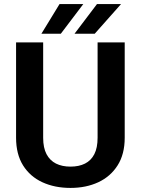

<svg xmlns="http://www.w3.org/2000/svg" viewBox="-20 -921 697 951"><path d="M463.4 -710.9H597.7V-238.8Q597.7 -157.2 562.5 -101.8Q527.3 -46.4 466.8 -18.3Q406.2 9.8 329.1 9.8Q251 9.8 189.9 -18.3Q128.9 -46.4 94.2 -101.8Q59.6 -157.2 59.6 -238.8V-710.9H193.8V-238.8Q193.8 -189 210.4 -157.5Q227.1 -126 257.3 -110.8Q287.6 -95.7 329.1 -95.7Q371.1 -95.7 401.1 -110.8Q431.2 -126 447.3 -157.5Q463.4 -189 463.4 -238.8ZM349.1 -753.9 460.4 -900.9H579.6L449.2 -753.9ZM185.1 -753.9 274.9 -900.9H392.6L281.2 -753.9Z"/></svg>

Font: Roboto SemiBold
Style: Regular
Weight: 600
Designer: Christian Robertson
Foundry: Google
Version: Version 3.009; 2024